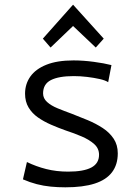

<svg xmlns="http://www.w3.org/2000/svg" viewBox="-20 -788 600 820"><path d="M259 12Q227 12 196.5 9Q166 6 137 -1.5Q108 -9 78 -22L95 -96Q134 -77 177.5 -66Q221 -55 271 -55Q337 -55 370 -72.5Q403 -90 403 -127Q403 -154 382.5 -172.5Q362 -191 329.5 -205Q297 -219 260 -231Q229 -242 198 -255.5Q167 -269 142 -286.5Q117 -304 102 -329Q87 -354 87 -388Q87 -429 109.5 -461Q132 -493 178 -511.5Q224 -530 294 -530Q335 -530 380 -524Q425 -518 456 -510L442 -437Q430 -445 405.5 -450.5Q381 -456 352 -459.5Q323 -463 295 -463Q231 -463 197.5 -446Q164 -429 164 -389Q164 -368 181 -352.5Q198 -337 226 -325.5Q254 -314 287 -302Q321 -289 355.5 -274.5Q390 -260 419 -241Q448 -222 465.5 -195.5Q483 -169 483 -133Q483 -85 458.5 -52.5Q434 -20 384.5 -4Q335 12 259 12ZM196 -585 163 -623 292 -768 423 -623 389 -585 292 -677Z"/></svg>

Font: Ubuntu Sans Mono
Style: Regular
Weight: 400
Monospace: yes
Designer: Dalton Maag Ltd
Foundry: Dalton Maag Ltd
Version: Version 1.006